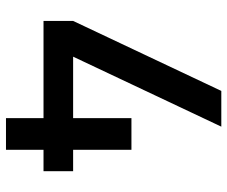

<svg xmlns="http://www.w3.org/2000/svg" viewBox="-79 -681 760 642"><g transform="rotate(90 301.0 -360.0)"><path d="M481 0V-125.5H552.5V-224.5H481V-419.5H375V-224.5H169.5L403.5 -720H284L50 -224.5V-125.5H375V0Z"/></g></svg>

Font: Manrope SemiBold
Style: Regular
Weight: 600
Designer: Mikhail Sharanda
Foundry: Mikhail Sharanda
Version: Version 4.505